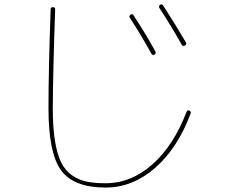

<svg xmlns="http://www.w3.org/2000/svg" viewBox="-20 -802 1040 872"><path d="M668 -557.6Q615.2 -652.3 569.3 -721.7Q564.5 -728.5 572.3 -735.4Q575.2 -737.3 579.6 -737.3Q584 -737.3 585.9 -733.4Q645.5 -642.6 685.5 -568.4Q690.4 -559.6 681.6 -554.2Q672.9 -548.8 668 -557.6ZM805.7 -598.6Q755.9 -686.5 704.1 -765.6Q699.2 -774.4 707 -780.3Q715.8 -785.2 720.7 -777.3Q775.4 -693.4 824.2 -609.4Q829.1 -600.6 819.8 -595.2Q810.5 -589.8 805.7 -598.6ZM460 49.8Q313.5 49.8 256.8 -29.3Q200.2 -108.4 200.2 -309.6Q200.2 -481.4 210 -759.8Q210 -769.5 220.2 -769.5Q230.5 -769.5 230.5 -759.8Q220.7 -481.4 219.7 -309.6Q219.7 -223.6 229.5 -163.1Q239.3 -102.5 257.3 -65.4Q275.4 -28.3 305.7 -6.8Q335.9 14.6 372.1 22.5Q408.2 30.3 460 30.3Q575.2 30.3 671.9 -55.2Q768.6 -140.6 827.1 -293.9Q831.1 -303.7 839.8 -299.8Q849.6 -295.9 845.7 -286.1Q786.1 -127.9 684.1 -39.1Q582 49.8 460 49.8Z"/></svg>

Font: Rounded Mgen+ 1m thin
Style: Regular
Weight: 100
Designer: [Source Han Sans]
Ryoko NISHIZUKA  (kana & ideographs); Paul D. Hunt (Latin, Greek & Cyrillic); Wenlong ZHANG  (bopomofo
Version: Version 1.059.20150602